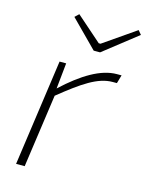

<svg xmlns="http://www.w3.org/2000/svg" viewBox="-108 -773 647 841"><g transform="rotate(15 215.0 -352.5)"><path d="M277 -567 430 -687 415 -705 269 -604H261L146 -705L128 -688L248 -567ZM134 -365 146 -482H116L48 0H87L134 -332C232 -411 297 -456 364 -456H383L394 -494H373C301 -494 221 -446 134 -365Z"/></g></svg>

Font: Exo 2 Extra Light
Style: Italic
Weight: 250
Italic angle: -8°
Designer: Natanael Gama
Version: Version 1.001;PS 001.001;hotconv 1.0.88;makeotf.lib2.5.64775